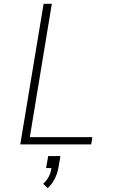

<svg xmlns="http://www.w3.org/2000/svg" viewBox="-20 -755 640 1004"><path d="M86 0 208 -735H251L136 -38H463L457 0ZM229 229 206 206Q224 190 235 168.5Q246 147 249 124H221L232 61H296L285 124Q280 153 266 180.5Q252 208 229 229Z"/></svg>

Font: Iosevka SS04 XLt Ex Obl
Style: Regular
Weight: 200
Width: 7
Italic angle: -9°
Monospace: yes
Designer: Belleve Invis
Foundry: Belleve Invis
Version: Version 19.0.0; ttfautohint (v1.8.4)